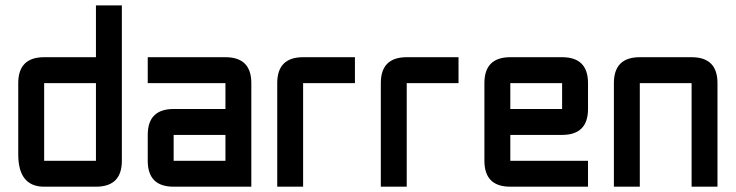

<svg xmlns="http://www.w3.org/2000/svg" viewBox="-20 -704 2774 724"><path d="M439.5 -97.7Q439.5 0 341.8 0H146.5Q48.8 0 48.8 -122.1V-390.6Q48.8 -488.3 146.5 -488.3H341.8V-683.6H439.5ZM146.5 -97.7H341.8V-390.6H146.5Z M927.7 0H634.8Q537.1 0 537.1 -97.7V-195.3Q537.1 -293 634.8 -293H830.1V-390.6H537.1V-488.3H830.1Q927.7 -488.3 927.7 -390.6ZM634.8 -97.7H830.1V-195.3H634.8Z M1123 -488.3H1318.4V-390.6H1123V0H1025.4V-390.6Q1025.4 -488.3 1123 -488.3Z M1513.7 -488.3H1709V-390.6H1513.7V0H1416V-390.6Q1416 -488.3 1513.7 -488.3Z M1904.3 -488.3H2099.6Q2197.3 -488.3 2197.3 -390.6V-293Q2197.3 -195.3 2099.6 -195.3H1904.3V-97.7H2197.3V0H1904.3Q1806.6 0 1806.6 -97.7V-390.6Q1806.6 -488.3 1904.3 -488.3ZM2099.6 -390.6H1904.3V-293H2099.6Z M2587.9 -390.6H2392.6V0H2294.9V-390.6Q2294.9 -488.3 2392.6 -488.3H2587.9Q2685.5 -488.3 2685.5 -390.6V0H2587.9Z"/></svg>

Font: BabelStone Runic Beorhtric
Style: Regular
Weight: 400
Designer: Andrew West
Foundry: BabelStone
Version: Version 7.004;November 9, 2023